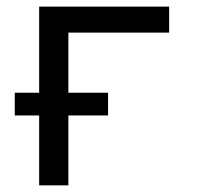

<svg xmlns="http://www.w3.org/2000/svg" viewBox="-20 -557 626 577"><path d="M97.7 0V-210H24.4V-278.3H97.7V-537.1H488.3V-459H185.5V-278.3H304.7V-210H185.5V0Z"/></svg>

Font: Consola Mono
Style: Book
Weight: 400
Monospace: yes
Designer: Wojciech Kalinowski "wmk69" (wmk69@o2.pl)
Foundry: Wojciech Kalinowski "wmk69" (wmk69@o2.pl)
Version: Version 2.1.0